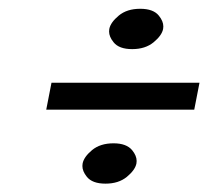

<svg xmlns="http://www.w3.org/2000/svg" viewBox="-20 -536 483 446"><path d="M431.2 -281.2H87.4L99.6 -343.8H443.4ZM296.9 -156.2Q293.9 -141.1 274.7 -125.2Q255.4 -109.4 225.1 -109.4Q194.3 -109.4 181.6 -125.5Q171.4 -138.2 171.4 -150.4Q171.4 -153.3 171.9 -156.2Q174.8 -171.4 193.8 -187.3Q212.9 -203.1 243.7 -203.1Q273.9 -203.1 287.1 -187Q297.4 -174.3 297.4 -162.1Q297.4 -159.2 296.9 -156.2ZM358.9 -468.8Q356 -453.6 336.7 -437.7Q317.4 -421.9 287.1 -421.9Q256.3 -421.9 243.7 -438Q233.4 -450.7 233.4 -462.9Q233.4 -465.8 233.9 -468.8Q236.8 -483.9 255.9 -499.8Q274.9 -515.6 305.7 -515.6Q336.4 -515.6 349.1 -499.5Q359.4 -486.8 359.4 -474.6Q359.4 -471.7 358.9 -468.8Z"/></svg>

Font: Juliett
Style: Bold Italic
Weight: 700
Italic angle: -11.25°
Designer: GGBotNet
Foundry: GGBotNet
Version: 0.60